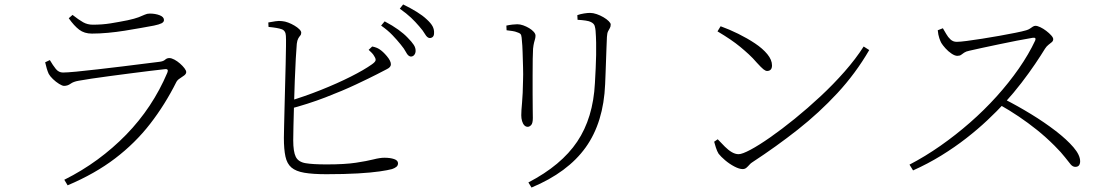

<svg xmlns="http://www.w3.org/2000/svg" viewBox="-20 -792 5010 863"><path d="M269 16Q349 -24 418.5 -75Q488 -126 547 -186.5Q606 -247 652.5 -317Q699 -387 732 -465Q740 -484 720 -481Q692 -478 651.5 -473Q611 -468 564.5 -462Q518 -456 473 -450Q428 -444 391 -438.5Q354 -433 333 -429Q310 -425 297 -415.5Q284 -406 268 -406Q260 -406 245.5 -415Q231 -424 218 -436.5Q205 -449 199 -460Q194 -471 190 -484.5Q186 -498 183 -512L204 -522Q218 -498 231 -482Q244 -466 263 -466Q280 -466 323 -470Q366 -474 420.5 -480.5Q475 -487 530.5 -493.5Q586 -500 630.5 -506Q675 -512 695 -514Q714 -516 722 -523.5Q730 -531 741 -531Q751 -531 764 -524Q777 -517 789 -506.5Q801 -496 809 -485.5Q817 -475 817 -468Q817 -460 808 -453Q799 -446 788.5 -439.5Q778 -433 773 -424Q722 -322 655 -235.5Q588 -149 497.5 -80Q407 -11 284 41ZM393 -641Q359 -641 336 -658.5Q313 -676 289 -710L306 -725Q334 -703 353.5 -692Q373 -681 397 -681Q440 -681 477 -687Q514 -693 554 -701Q586 -708 603 -714.5Q620 -721 630.5 -726Q641 -731 653 -731Q678 -731 697.5 -723.5Q717 -716 717 -702Q717 -693 706.5 -687.5Q696 -682 672 -677Q645 -672 611.5 -666Q578 -660 540.5 -654Q503 -648 465 -644.5Q427 -641 393 -641Z M1825 -538Q1814 -540 1805.5 -556.5Q1797 -573 1781 -592Q1765 -612 1744 -634Q1723 -656 1693 -677L1709 -696Q1745 -677 1770.5 -658.5Q1796 -640 1812 -623Q1831 -604 1840 -590Q1849 -576 1848 -561Q1847 -550 1840.5 -543.5Q1834 -537 1825 -538ZM1447 -9Q1386 -9 1348 -15.5Q1310 -22 1290 -39Q1270 -56 1263 -88.5Q1256 -121 1256 -172Q1256 -189 1257 -225.5Q1258 -262 1259 -309Q1260 -356 1261.5 -407Q1263 -458 1264 -504Q1265 -550 1265.5 -584Q1266 -618 1265 -631Q1264 -654 1246.5 -660.5Q1229 -667 1187 -671L1186 -691Q1203 -694 1218.5 -696.5Q1234 -699 1248 -697Q1261 -696 1275.5 -690.5Q1290 -685 1303.5 -677Q1317 -669 1325.5 -660.5Q1334 -652 1334 -645Q1334 -637 1329.5 -632Q1325 -627 1320.5 -619Q1316 -611 1314 -595Q1312 -573 1309.5 -528.5Q1307 -484 1305 -429.5Q1303 -375 1301.5 -321Q1300 -267 1299 -224.5Q1298 -182 1298 -162Q1298 -110 1309.5 -87Q1321 -64 1353.5 -58.5Q1386 -53 1448 -53Q1530 -53 1579.5 -60.5Q1629 -68 1658.5 -75.5Q1688 -83 1708 -83Q1734 -83 1751.5 -77Q1769 -71 1769 -58Q1769 -48 1761.5 -42Q1754 -36 1742 -32Q1724 -27 1686 -21.5Q1648 -16 1588.5 -12.5Q1529 -9 1447 -9ZM1271 -335Q1348 -358 1422 -387.5Q1496 -417 1556.5 -447.5Q1617 -478 1652 -503Q1666 -513 1668 -520Q1670 -527 1663 -538Q1659 -546 1652 -553.5Q1645 -561 1637 -568L1653 -583Q1663 -581 1671 -578Q1679 -575 1685 -571Q1701 -561 1719 -539.5Q1737 -518 1737 -503Q1737 -490 1719.5 -481.5Q1702 -473 1674 -458Q1641 -441 1580.5 -412.5Q1520 -384 1442 -354Q1364 -324 1276 -301ZM1911 -621Q1900 -622 1890.5 -638.5Q1881 -655 1864 -674Q1847 -694 1827.5 -712.5Q1808 -731 1777 -753L1792 -772Q1827 -755 1853.5 -738.5Q1880 -722 1897 -706Q1917 -688 1924.5 -673.5Q1932 -659 1931 -643Q1931 -632 1925.5 -626.5Q1920 -621 1911 -621Z M2355 28Q2503 -49 2574.5 -155.5Q2646 -262 2654 -418Q2656 -454 2657.5 -485.5Q2659 -517 2659.5 -545Q2660 -573 2659.5 -600Q2659 -627 2657 -654Q2656 -665 2653 -675.5Q2650 -686 2636 -693Q2629 -697 2612.5 -699.5Q2596 -702 2576 -703L2575 -724Q2589 -729 2605 -731.5Q2621 -734 2632 -734Q2646 -734 2662 -728.5Q2678 -723 2692.5 -714.5Q2707 -706 2716 -697Q2725 -688 2725 -682Q2725 -672 2721 -665.5Q2717 -659 2713 -651Q2709 -643 2708 -626Q2707 -604 2706 -576.5Q2705 -549 2704 -520.5Q2703 -492 2702 -464.5Q2701 -437 2700 -414Q2693 -242 2612.5 -129.5Q2532 -17 2369 51ZM2352 -222Q2343 -222 2336.5 -229Q2330 -236 2326.5 -248Q2323 -260 2323 -274Q2323 -294 2326.5 -330.5Q2330 -367 2331 -432Q2332 -455 2331 -489.5Q2330 -524 2329 -557Q2328 -590 2326 -607Q2325 -626 2322.5 -634Q2320 -642 2307 -646Q2295 -651 2283.5 -652.5Q2272 -654 2257 -656L2256 -677Q2270 -680 2283 -681.5Q2296 -683 2305 -683Q2318 -683 2332 -678Q2346 -673 2358.5 -665.5Q2371 -658 2379 -649Q2387 -640 2387 -632Q2387 -624 2385 -617Q2383 -610 2380.5 -600.5Q2378 -591 2376 -573Q2375 -560 2374.5 -527.5Q2374 -495 2374 -453.5Q2374 -412 2374 -371.5Q2374 -331 2374.5 -301Q2375 -271 2375 -262Q2375 -238 2367.5 -230Q2360 -222 2352 -222Z M3318 -32Q3303 -32 3281 -43.5Q3259 -55 3239.5 -71.5Q3220 -88 3210 -101Q3203 -112 3197.5 -129.5Q3192 -147 3190 -155L3206 -166Q3223 -148 3238.5 -132.5Q3254 -117 3269.5 -108Q3285 -99 3300 -99Q3316 -99 3353.5 -119Q3391 -139 3442.5 -175Q3494 -211 3552 -258Q3610 -305 3668 -359Q3726 -413 3776.5 -470.5Q3827 -528 3862 -583L3887 -567Q3826 -462 3744 -373.5Q3662 -285 3565.5 -209Q3469 -133 3362 -63Q3355 -59 3348.5 -51.5Q3342 -44 3335 -38Q3328 -32 3318 -32ZM3428 -473Q3421 -473 3411.5 -480.5Q3402 -488 3382 -510Q3364 -531 3345.5 -548Q3327 -565 3307 -581.5Q3287 -598 3262 -615Q3237 -632 3205 -651L3219 -674Q3258 -660 3298.5 -640Q3339 -620 3373.5 -597Q3408 -574 3429 -548.5Q3450 -523 3450 -498Q3450 -485 3444 -479Q3438 -473 3428 -473Z M4068 -52Q4139 -89 4207.5 -137Q4276 -185 4340 -241Q4404 -297 4459.5 -358.5Q4515 -420 4559.5 -484Q4604 -548 4633 -610Q4639 -625 4621 -622Q4590 -617 4549.5 -609Q4509 -601 4468.5 -592.5Q4428 -584 4393 -576.5Q4358 -569 4337 -564Q4322 -561 4314 -555.5Q4306 -550 4300 -545.5Q4294 -541 4283 -541Q4272 -541 4257 -551Q4242 -561 4229.5 -575Q4217 -589 4211 -599Q4207 -606 4202 -620.5Q4197 -635 4195 -656L4218 -665Q4225 -654 4233 -639.5Q4241 -625 4252.5 -614.5Q4264 -604 4280 -604Q4295 -604 4325.5 -608Q4356 -612 4394.5 -618Q4433 -624 4472 -631Q4511 -638 4543.5 -644.5Q4576 -651 4593 -656Q4603 -659 4609.5 -663.5Q4616 -668 4622 -672Q4628 -676 4634 -676Q4643 -676 4656.5 -669.5Q4670 -663 4683 -653Q4696 -643 4705 -633Q4714 -623 4714 -616Q4714 -608 4707.5 -602.5Q4701 -597 4692.5 -590.5Q4684 -584 4677 -573Q4660 -545 4633 -505Q4606 -465 4571.5 -420Q4537 -375 4497 -331Q4462 -293 4418.5 -252Q4375 -211 4323 -170.5Q4271 -130 4211 -93Q4151 -56 4084 -26ZM4813 -42Q4802 -42 4792.5 -53Q4783 -64 4767 -85Q4751 -106 4720 -137Q4681 -176 4641 -208Q4601 -240 4559.5 -268Q4518 -296 4472 -322L4493 -347Q4554 -316 4614.5 -279Q4675 -242 4725 -203.5Q4775 -165 4805 -130Q4835 -95 4835 -67Q4835 -56 4830 -49Q4825 -42 4813 -42Z"/></svg>

Font: Noto Serif HK ExtraLight
Style: Regular
Weight: 200
Designer: Ryoko NISHIZUKA 西塚涼子 (kana & ideographs); Frank Grießhammer (Latin, Greek & Cyrillic); Wenlong ZHANG 张文龙 (bopomofo); San
Foundry: Adobe
Version: Version 2.002-H1;hotconv 1.1.0;makeotfexe 2.6.0